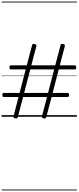

<svg xmlns="http://www.w3.org/2000/svg" viewBox="-20 -1435 965 2360"><path d="M166 20Q140 14 146 -6L208 -243H28Q17 -243 13 -249Q9 -255 9 -268Q9 -282 13 -287.5Q17 -293 28 -293H221L296 -582H115Q105 -582 100.5 -587.5Q96 -593 96 -606Q96 -620 100.5 -626Q105 -632 115 -632H309L375 -882Q379 -900 406 -894Q432 -887 427 -868L365 -632H659L725 -882Q729 -900 756 -894Q782 -887 777 -868L715 -632H898Q908 -632 912.5 -626Q917 -620 917 -606Q917 -593 912.5 -587.5Q908 -582 898 -582H702L627 -293H810Q820 -293 824.5 -287.5Q829 -282 829 -268Q829 -255 824.5 -249Q820 -243 810 -243H614L548 8Q543 25 516 20Q503 17 498 10.5Q493 4 496 -6L558 -243H264L198 8Q193 25 166 20ZM277 -293H571L646 -582H352ZM0 895H925V905H0ZM0 -20H925V0H0ZM0 -505H925V-500H0ZM0 -1415H925V-1405H0Z"/></svg>

Font: Playwrite BE WAL Guides
Style: Regular
Weight: 400
Designer: Veronika Burian, José Scaglione
Foundry: TypeTogether
Version: Version 1.003